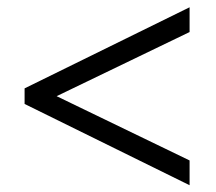

<svg xmlns="http://www.w3.org/2000/svg" viewBox="-20 -603 610 541"><path d="M49.3 -310.1V-354L514.2 -582.5V-512.7L139.6 -332L514.2 -150.9V-81.1Z"/></svg>

Font: Liberation Serif
Style: Bold Italic
Weight: 700
Italic angle: -16.333°
Designer: Steve Matteson
Foundry: Ascender Corporation
Version: Version 2.1.5